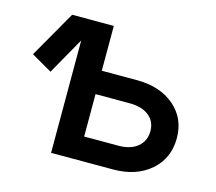

<svg xmlns="http://www.w3.org/2000/svg" viewBox="-80 -615 802 713"><g transform="rotate(15 320.5 -258.0)"><path d="M91.3 -290.5 11.7 -336.4 114.3 -515.6H274.4V-343.3H409.2Q498.5 -343.3 553.5 -296.4Q608.4 -249.5 608.4 -173.3Q608.4 -95.7 553.5 -47.9Q498.5 0 409.2 0H171.4V-432.1ZM274.4 -253.4V-90.3H405.8Q452.6 -90.3 479.7 -112.8Q506.8 -135.3 506.8 -173.3Q506.8 -210.4 479.7 -231.9Q452.6 -253.4 405.8 -253.4Z"/></g></svg>

Font: Inter Display Medium
Style: Regular
Weight: 500
Designer: Rasmus Andersson
Foundry: rsms
Version: Version 4.001;git-9221beed3